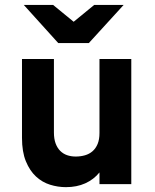

<svg xmlns="http://www.w3.org/2000/svg" viewBox="-20 -752 631 784"><path d="M386.2 0V-47.9Q362.8 -19 328.1 -3.4Q293.5 12.2 249 12.2Q216.3 12.2 184.3 2.2Q152.3 -7.8 127 -31.2Q101.6 -54.7 85.7 -93.3Q69.8 -131.8 69.8 -189V-511.2H200.2V-210.9Q200.2 -185.1 207 -166.5Q213.9 -147.9 225.8 -136Q237.8 -124 253.9 -118.4Q270 -112.8 289.1 -112.8Q309.1 -112.8 326.9 -117.9Q344.7 -123 357.9 -134.5Q371.1 -146 378.7 -164.3Q386.2 -182.6 386.2 -209V-511.2H516.1V0ZM342.8 -576.2H217.8L77.1 -731.9H196.8L280.8 -663.1L364.7 -731.9H484.9Z"/></svg>

Font: Overpass
Style: Bold
Weight: 700
Designer: Delve Withrington
Foundry: Delve Fonts
Version: Version 1.001